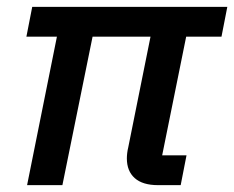

<svg xmlns="http://www.w3.org/2000/svg" viewBox="-20 -540 683 560"><path d="M507 0H441Q396 0 373 -20.5Q350 -41 350 -78Q350 -85 351 -93.5Q352 -102 354 -110L419 -433H250L162 0H59L146 -433H57L74 -520H643L626 -433H523L453 -87H524Z"/></svg>

Font: IBM Plex Sans Medium
Style: Italic
Weight: 500
Italic angle: -11.31°
Designer: Mike Abbink, Paul van der Laan, Pieter van Rosmalen
Foundry: Bold Monday
Version: Version 3.201